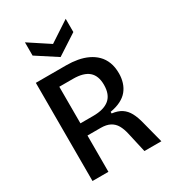

<svg xmlns="http://www.w3.org/2000/svg" viewBox="-213 -1007 1000 1118"><g transform="rotate(-30 287.0 -448.0)"><path d="M73 0V-660H278Q317 -660 353 -653.5Q389 -647 419.5 -632.5Q450 -618 472.5 -595.5Q495 -573 507.5 -541Q520 -509 520 -466Q520 -434 511 -405.5Q502 -377 484 -355Q466 -333 436.5 -318Q407 -303 366 -296V-285Q406 -280 431 -263.5Q456 -247 472 -217.5Q488 -188 499 -143L536 0H422L392 -133Q384 -169 370 -193.5Q356 -218 331.5 -231Q307 -244 269 -244H180V0ZM180 -326H266Q338 -326 374.5 -356.5Q411 -387 411 -452Q411 -513 377 -542.5Q343 -572 272 -572H180ZM136 -896 273 -806 410 -896V-807L273 -718L136 -807Z"/></g></svg>

Font: Bricolage Grotesque SemiCondensed Medium
Style: Regular
Weight: 500
Width: 4
Designer: Mathieu Triay
Foundry: Atelier Triay
Version: Version 1.001;gftools[0.9.33.dev8+g029e19f]